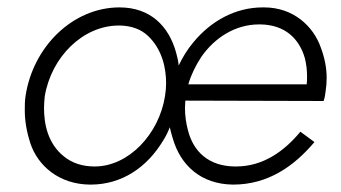

<svg xmlns="http://www.w3.org/2000/svg" viewBox="-20 -490 923 519"><path d="M49 -230C47 -217 47 -204 47 -192C47 -163 52 -134 62 -103C82 -42 140 9 225 9C309 9 377 -37 421 -110C428 -121 434 -133 439 -146C441 -136 444 -126 447 -116C468 -43 523 8 610 9C705 9 775 -41 830 -106L792 -134C749 -82 692 -40 618 -40C617 -40 615 -40 614 -40C545 -41 503 -79 488 -138C483 -157 480 -177 480 -198C480 -205 481 -211 481 -218L855 -217V-218C858 -226 859 -234 860 -242C862 -255 863 -267 863 -280C863 -305 858 -333 847 -362C827 -419 773 -470 694 -470C693 -470 691 -470 690 -470C616 -470 550 -433 503 -376C487 -357 474 -336 463 -313C462 -325 459 -337 456 -348C436 -420 386 -470 303 -470C177 -470 69 -364 49 -230ZM489 -262C497 -289 509 -313 524 -336C560 -388 616 -424 680 -424C681 -424 683 -424 684 -424C751 -423 789 -385 804 -333C808 -317 810 -301 810 -284C810 -277 810 -270 809 -262ZM101 -230C119 -337 205 -421 301 -421C302 -421 304 -421 305 -421C336 -420 361 -411 380 -393C419 -356 429 -305 429 -265C429 -254 428 -242 426 -230C410 -128 328 -40 236 -40C203 -40 175 -49 153 -67C109 -102 99 -155 99 -198C99 -209 100 -219 101 -230Z"/></svg>

Font: Jost Light
Style: Italic
Weight: 300
Italic angle: -5°
Version: Version 3.710